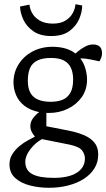

<svg xmlns="http://www.w3.org/2000/svg" viewBox="-20 -725 504 911"><path d="M212 166Q165 166 122 155Q79 144 52 119.5Q25 95 25 55Q25 28 38.5 6.5Q52 -15 72 -31.5Q92 -48 112.5 -59Q133 -70 146 -77Q139 -84 131.5 -97.5Q124 -111 124 -127Q124 -147 137 -164.5Q150 -182 166 -193Q123 -202 96 -223Q69 -244 56.5 -273.5Q44 -303 44 -334Q44 -381 68 -419.5Q92 -458 134 -480.5Q176 -503 229 -503Q264 -503 292 -494.5Q320 -486 338 -471Q339 -472 351.5 -482.5Q364 -493 383 -503.5Q402 -514 422 -514Q442 -514 453 -504Q464 -494 464 -472Q464 -459 459.5 -449Q455 -439 452 -434L409 -443Q393 -446 384 -447Q375 -448 361 -448Q378 -426 385.5 -398.5Q393 -371 393 -348Q393 -299 367.5 -263.5Q342 -228 301 -208.5Q260 -189 212 -189H200V-126L302 -106Q344 -98 376.5 -84.5Q409 -71 427.5 -49Q446 -27 446 8Q446 45 428 74Q410 103 378 123.5Q346 144 303.5 155Q261 166 212 166ZM236 119Q281 119 314 108.5Q347 98 365 77Q383 56 383 27Q383 7 369.5 -11Q356 -29 309 -39L179 -65Q148 -48 124 -17Q100 14 100 43Q100 83 133 101Q166 119 236 119ZM221 -242Q253 -242 276.5 -251.5Q300 -261 313.5 -284Q327 -307 327 -348Q327 -380 316.5 -403Q306 -426 283 -438Q260 -450 222 -450Q182 -450 157.5 -438Q133 -426 122.5 -402Q112 -378 112 -342Q112 -306 124.5 -284Q137 -262 161.5 -252Q186 -242 221 -242ZM223 -554Q171 -554 138.5 -576.5Q106 -599 91 -631.5Q76 -664 75 -694L120 -703Q121 -684 132.5 -663Q144 -642 168.5 -627.5Q193 -613 231 -613Q268 -613 291 -627.5Q314 -642 325.5 -663.5Q337 -685 338 -705L370 -699Q370 -668 355.5 -634.5Q341 -601 309 -577.5Q277 -554 223 -554Z"/></svg>

Font: Faustina Light
Style: Regular
Weight: 300
Designer: Alfonso Garcia
Foundry: http://www.omnibus-type.com
Version: Version 1.200